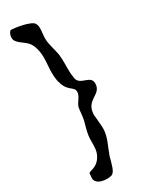

<svg xmlns="http://www.w3.org/2000/svg" viewBox="-224 -744 712 930"><g transform="rotate(-30 132.0 -279.0)"><path d="M30 -708C24 -708 13 -692 13 -674C13 -667 14 -661 16 -657C38 -624 71 -621 88 -582C97 -560 101 -536 101 -512C101 -485 97 -457 97 -430C97 -414 98 -398 101 -383C103 -377 104 -371 106 -366C123 -312 158 -318 158 -288C158 -262 132 -243 126 -219C122 -197 122 -173 117 -151C111 -127 102 -101 99 -76C95 -48 101 -6 90 20C66 80 19 73 13 83C11 87 12 95 11 100C10 104 10 107 10 110C10 141 46 150 74 150C82 150 91 149 97 147C119 142 127 98 134 75C135 70 137 65 138 60C153 17 178 -25 178 -72C178 -94 174 -117 173 -139C172 -142 172 -146 172 -149V-154C176 -235 254 -216 254 -280C254 -327 186 -306 178 -353C175 -370 174 -387 174 -403V-437C174 -453 174 -468 172 -483C172 -486 171 -488 171 -491C165 -524 152 -556 152 -589C152 -606 156 -626 156 -644C156 -655 154 -665 149 -673C134 -696 47 -708 30 -708Z"/></g></svg>

Font: Ancial
Style: Regular
Weight: 400
Designer: Daytona Mess (Anne-Dauphine Borione)
Foundry: Daytona Mess (Anne-Dauphine Borione)
Version: Version 1.000;Glyphs 3.2 (3192)